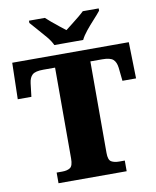

<svg xmlns="http://www.w3.org/2000/svg" viewBox="-99 -1006 880 1082"><g transform="rotate(-10 341.0 -465.5)"><path d="M147 0V-61H179Q208 -61 224.5 -72Q241 -83 241 -125V-645H173Q128 -645 111 -630Q94 -615 90 -582L81 -506H3L8 -714H675L680 -506H602L594 -582Q590 -615 573 -630Q556 -645 511 -645H443V-121Q443 -81 460 -71Q477 -61 505 -61H537V0ZM259 -771Q249 -794 227 -820.5Q205 -847 181.5 -873Q158 -899 142 -918V-931H233Q244 -921 263.5 -904Q283 -887 304.5 -870.5Q326 -854 341 -842Q356 -854 377.5 -870.5Q399 -887 419.5 -904Q440 -921 450 -931H541V-918Q526 -899 502 -873Q478 -847 456.5 -820.5Q435 -794 424 -771Z"/></g></svg>

Font: Noto Serif Myanmar Black
Style: Regular
Weight: 900
Designer: Ben Mitchell and the Monotype Design Team
Foundry: Monotype Imaging Inc.
Version: Version 2.106; ttfautohint (v1.8.4.7-5d5b)